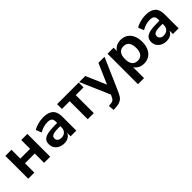

<svg xmlns="http://www.w3.org/2000/svg" viewBox="251 -1779 3205 3205"><g transform="rotate(-45 1853.0 -177.0)"><path d="M76.2 -539.1H220.5V-330.8H451.4V-539.1H595.7V0H451.4V-220H220.5V0H76.2Z M725.6 -162.8Q725.6 -219.5 754.8 -252.9Q783.9 -286.4 850.5 -301.6Q917 -316.9 1032 -316.9H1094V-242.4H1033Q968.8 -242.4 931.3 -234.6Q893.8 -226.8 877.1 -210.4Q860.4 -194.1 860.4 -166Q860.4 -130.6 885.6 -110Q910.9 -89.4 953.9 -89.4Q990 -89.4 1017.9 -104.2Q1045.9 -119.1 1061 -146.6Q1076.2 -174.1 1076.2 -209.2V-349.1Q1076.2 -397.9 1051.8 -419.8Q1027.3 -441.7 971.4 -441.7Q921.6 -441.7 873.8 -427.5Q825.9 -413.3 781.7 -385.7L741.9 -484.9Q783.9 -513.2 849.4 -531.1Q914.8 -549.1 978 -549.1Q1095.9 -549.1 1153.9 -495.8Q1211.9 -442.6 1211.9 -333.7V0H1077.6V-111.6H1087.9Q1075.4 -54.9 1031.6 -22.1Q987.8 10.7 923.6 10.7Q866.7 10.7 821.4 -11.6Q776.1 -33.9 750.9 -73.6Q725.6 -113.3 725.6 -162.8Z M1481 -425.5H1297.9V-539.1H1807.9V-425.5H1624.8V0H1481Z M1820.3 -539.1H1962.4L2143.8 -118.4L2062.3 21.5ZM2416.3 -539.1 2188.7 -17.3Q2185.1 -9.5 2179.7 4.2Q2147.9 77.1 2124.9 112.4Q2101.8 147.7 2060.9 168.3Q2020 189 1946.5 193.4L1897.5 196.3L1887.2 93.3L1940.2 88.1Q1967.3 86.2 1984.3 76.2Q2001.2 66.2 2012.6 49.3Q2023.9 32.5 2037.1 2.4L2273.2 -539.1Z M3039.6 -269.5Q3039.6 -184.8 3010.9 -121.2Q2982.2 -57.6 2928.8 -23.4Q2875.5 10.7 2804.2 10.7Q2738 10.7 2687.1 -21.9Q2636.2 -54.4 2616.9 -109.4L2630.9 -107.2V179.7H2487.8V-539.1H2630.9V-429.7H2616.9Q2635.7 -484.6 2686.3 -517.2Q2736.8 -549.8 2804.2 -549.8Q2875.5 -549.8 2928.8 -515.6Q2982.2 -481.4 3010.9 -417.8Q3039.6 -354.2 3039.6 -269.5ZM2630.9 -269.5Q2630.9 -184.8 2664.6 -141.8Q2698.2 -98.9 2763.4 -98.9Q2828.6 -98.9 2862.3 -141.8Q2896 -184.8 2896 -269.5Q2896 -353.5 2862.3 -396.9Q2828.6 -440.2 2763.4 -440.2Q2698.2 -440.2 2664.6 -396.9Q2630.9 -353.5 2630.9 -269.5Z M3140.6 -162.8Q3140.6 -219.5 3169.8 -252.9Q3199 -286.4 3265.5 -301.6Q3332 -316.9 3447 -316.9H3509V-242.4H3448Q3383.8 -242.4 3346.3 -234.6Q3308.8 -226.8 3292.1 -210.4Q3275.4 -194.1 3275.4 -166Q3275.4 -130.6 3300.7 -110Q3325.9 -89.4 3368.9 -89.4Q3405 -89.4 3433 -104.2Q3460.9 -119.1 3476.1 -146.6Q3491.2 -174.1 3491.2 -209.2V-349.1Q3491.2 -397.9 3466.8 -419.8Q3442.4 -441.7 3386.5 -441.7Q3336.7 -441.7 3288.8 -427.5Q3241 -413.3 3196.8 -385.7L3157 -484.9Q3199 -513.2 3264.4 -531.1Q3329.8 -549.1 3393.1 -549.1Q3511 -549.1 3569 -495.8Q3627 -442.6 3627 -333.7V0H3492.7V-111.6H3502.9Q3490.5 -54.9 3446.7 -22.1Q3402.8 10.7 3338.6 10.7Q3281.7 10.7 3236.5 -11.6Q3191.2 -33.9 3165.9 -73.6Q3140.6 -113.3 3140.6 -162.8Z"/></g></svg>

Font: Min Sans VF VF
Style: Regular
Weight: 400
Designer: Jinseong-Kim, NotoSansCJK, Nunito
Foundry: Jinseong-Kim
Version: Version 1.420;Glyphs 3.1.2 (3151)